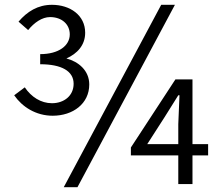

<svg xmlns="http://www.w3.org/2000/svg" viewBox="-20 -765 923 798"><path d="M97 -640C122 -671 155 -694 188 -694C237 -694 270 -664 270 -622C270 -576 225 -540 147 -540V-498C235 -498 286 -470 286 -417C286 -366 245 -336 196 -336C150 -336 110 -362 83 -402L39 -369C72 -321 129 -284 199 -284C283 -284 351 -334 351 -414C351 -472 306 -509 256 -522C301 -542 334 -577 334 -629C334 -702 271 -745 196 -745C137 -745 93 -717 57 -675ZM650 -745 245 13H302L707 -745ZM592 -166 664 -278 721 -369H726L721 -249V-166ZM845 -166H780V-435H709L524 -152V-119H721V0H780V-119H845Z"/></svg>

Font: Genne Gothic Normal
Style: Regular
Weight: 350
Designer: Ryoko NISHIZUKA (kana & ideographs); Paul D. Hunt (Latin, Greek & Cyrillic); Wenlong ZHANG (bopomofo); Sandoll Communica
Foundry: Adobe Systems Incorporated
Version: Version 1.004;PS 1.004;hotconv 16.6.51;makeotf.lib2.5.65220